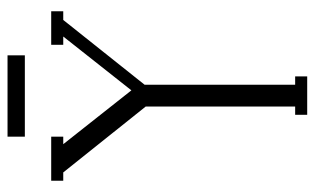

<svg xmlns="http://www.w3.org/2000/svg" viewBox="-183 -653 836 510"><g transform="rotate(-90 235.0 -398.0)"><path d="M460 -648H437L265 -432V-32H287V0H185V-32H207V-429L32 -648H10V-680H127V-648H107L250 -467L393 -648H371V-680H460ZM127 -796H343V-750H127Z"/></g></svg>

Font: Margherita Variable
Style: Regular
Weight: 400
Designer: James Puckett
Foundry: Dunwich Type Founders
Version: Version 1.008